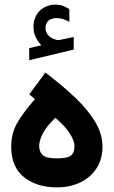

<svg xmlns="http://www.w3.org/2000/svg" viewBox="-20 -810 490 828"><path d="M158.2 -614.7Q143.6 -630.4 134 -649.7Q124.5 -668.9 124.5 -694.8Q124.5 -713.9 129.9 -729Q135.3 -744.1 144.5 -755.9Q157.7 -772.5 177.2 -781.2Q196.8 -790 217.3 -790Q238.3 -790 251.5 -784.7Q264.6 -779.3 278.8 -771L279.3 -715.8Q264.6 -723.6 252 -727.8Q239.3 -731.9 224.1 -731.9Q215.3 -731.9 205.6 -729.5Q195.8 -727.1 188.5 -720.2Q176.3 -709 176.3 -688.5Q176.3 -673.3 186.5 -659.7Q196.8 -646 220.2 -639.2Q222.7 -638.7 225.1 -637.9Q227.5 -637.2 230 -637.2Q232.4 -637.2 234.4 -637.2L297.9 -650.4V-596.2L106 -550.3V-602.5ZM175.8 -497.1Q247.1 -442.9 302.7 -390.4Q358.4 -337.9 390.1 -285.2Q421.9 -232.4 421.9 -177.7Q421.9 -124 396.5 -84.5Q371.1 -44.9 326.4 -23.4Q281.7 -2 225.1 -2Q138.7 -2 83.5 -45.9Q28.3 -89.8 28.3 -177.7Q28.3 -235.8 54.9 -281Q81.5 -326.2 130.4 -382.3L106.4 -403.3ZM218.8 -301.8Q181.2 -266.1 165 -235.1Q148.9 -204.1 148.9 -180.2Q148.9 -155.8 164.1 -141.4Q179.2 -127 224.6 -127Q271.5 -127 286.4 -139.6Q301.3 -152.3 301.3 -180.7Q301.3 -201.2 282 -232.9Q262.7 -264.6 218.8 -301.8Z"/></svg>

Font: Vazir FD-WOL
Style: Bold-FD-WOL
Weight: 700
Designer: Saber Rastikerdar
Foundry: Saber Rastikerdar
Version: Version 30.1.0